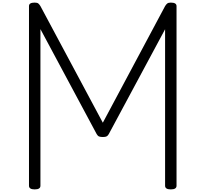

<svg xmlns="http://www.w3.org/2000/svg" viewBox="-20 -1443 1580 1477"><path d="M247 14Q203 14 203 -14V-1396Q203 -1410 214 -1416.5Q225 -1423 247 -1423Q267 -1423 275.5 -1415.5Q284 -1408 291 -1396L771 -499L1250 -1396Q1257 -1408 1266 -1415.5Q1275 -1423 1294 -1423Q1338 -1423 1338 -1396V-14Q1338 0 1327 7Q1316 14 1294 14Q1250 14 1250 -14V-1218L817 -412Q810 -399 800.5 -394Q791 -389 772 -389Q753 -389 742.5 -393Q732 -397 724 -411L291 -1219V-14Q291 0 280 7Q269 14 247 14Z"/></svg>

Font: Playwrite FR Trad
Style: Regular
Weight: 400
Designer: Veronika Burian, José Scaglione
Foundry: TypeTogether
Version: Version 1.000